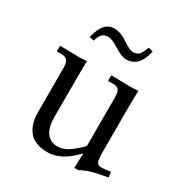

<svg xmlns="http://www.w3.org/2000/svg" viewBox="-151 -736 819 862"><g transform="rotate(30 258.5 -305.0)"><path d="M323.7 -569.3Q340.8 -569.3 352.1 -580.6Q363.3 -591.8 373.5 -622.1L397.5 -615.7Q378.9 -525.4 310.5 -525.4Q288.1 -525.4 247.1 -551.3Q211.4 -573.7 192.4 -573.7Q173.3 -573.7 162.1 -562.5Q150.9 -551.3 143.6 -525.9L120.1 -530.8Q130.9 -576.2 149.4 -597.9Q168 -619.6 199.2 -619.6Q231.9 -619.6 271.5 -591.8Q303.7 -569.3 323.7 -569.3ZM428.7 -116.2Q428.7 -78.1 433.8 -64Q439 -49.8 454.1 -49.8Q477.1 -49.8 505.4 -54.7L509.3 -27.3Q471.2 -20 450.9 -15.6Q430.7 -11.2 408.9 -3.7Q387.2 3.9 376.5 12.2H354L356.9 -62H354Q285.2 12.2 213.4 12.2Q177.7 12.2 152.1 1Q126.5 -10.3 113 -30.3Q99.6 -50.3 93.8 -73Q87.9 -95.7 87.9 -123.5V-351.6Q87.9 -378.4 78.9 -390.1Q69.8 -401.9 43.9 -401.9Q37.1 -401.9 27.3 -400.9L24.4 -402.3V-428.2L27.3 -430.7Q94.7 -428.7 127 -428.7L163.6 -430.7L162.6 -351.1V-137.7Q162.6 -112.3 167.7 -93Q172.9 -73.7 180.7 -62.5Q188.5 -51.3 199.2 -44.2Q210 -37.1 219.5 -34.9Q229 -32.7 238.8 -32.7Q271.5 -32.7 303.7 -56.6Q337.9 -82.5 354 -101.6V-349.1Q354 -378.4 346.2 -390.1Q338.4 -401.9 312 -401.9Q298.8 -401.9 292 -400.9L290 -403.3V-427.7L292 -430.7Q362.8 -428.7 390.6 -428.7L430.2 -430.7L428.7 -352.1Z"/></g></svg>

Font: Libertinage
Style: b
Weight: 400
Designer: OSP
Foundry: OSP
Version: Version 1.0; 2008; OFL relea